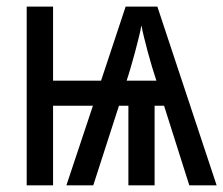

<svg xmlns="http://www.w3.org/2000/svg" viewBox="-20 -556 670 576"><path d="M452.1 -536.1 629.9 0H547.9L472.2 -238.8H443.8V0H365.2V-238.8H336.9L259.8 0H179.2L258.8 -238.8H139.2V0H60.1V-536.1H139.2V-314H283.2L356.9 -536.1ZM359.9 -314H449.2Q443.4 -331.1 436.5 -354Q429.7 -377 423.3 -400.4Q417 -423.8 411.9 -444.8Q406.7 -465.8 404.8 -478H403.8Q401.9 -465.8 396.7 -444.8Q391.6 -423.8 385.3 -400.4Q378.9 -377 372.3 -354Q365.7 -331.1 359.9 -314Z"/></svg>

Font: Noto Mono
Style: Regular
Weight: 400
Designer: Monotype Design Team
Foundry: Monotype Imaging Inc.
Version: Version 1.00